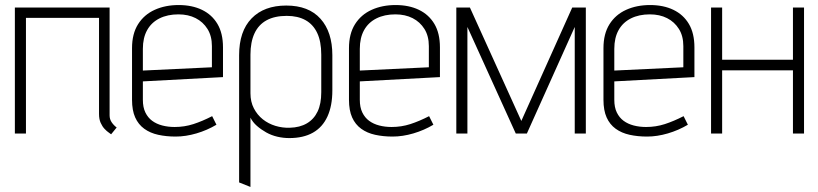

<svg xmlns="http://www.w3.org/2000/svg" viewBox="-20 -530 3248 762"><path d="M415 -72V-500H39V0H83V-459H373V-78Q373 -57 379.5 -42.5Q386 -28 395 -18.5Q404 -9 411.5 -4Q419 1 421 3L443 -24Q431 -33 423 -45Q415 -57 415 -72Z M547 -134V-207L865 -224V-342Q865 -398 843 -435Q821 -472 781.5 -491Q742 -510 689 -510Q636 -510 594 -491Q552 -472 528 -434Q504 -396 504 -339V-134Q504 -92 516.5 -64Q529 -36 552.5 -19Q576 -2 608 5Q640 12 677 12Q717 12 759.5 -0.5Q802 -13 839 -35L822 -69Q783 -49 747.5 -37.5Q712 -26 673 -26Q647 -26 624 -32Q601 -38 584 -50.5Q567 -63 557 -83.5Q547 -104 547 -134ZM821 -347V-263L547 -250V-336Q547 -380 564 -410.5Q581 -441 613 -457Q645 -473 688 -473Q727 -473 756.5 -458Q786 -443 803.5 -415Q821 -387 821 -347Z M1299 -171V-311Q1299 -403 1252 -455.5Q1205 -508 1116 -508Q1028 -508 978.5 -457Q929 -406 929 -311V194L974 212V-63Q983 -45 999.5 -30.5Q1016 -16 1036.5 -4.5Q1057 7 1080.5 12.5Q1104 18 1128 18Q1184 18 1222 -3.5Q1260 -25 1279.5 -67.5Q1299 -110 1299 -171ZM1255 -313V-164Q1255 -118 1240.5 -87.5Q1226 -57 1198 -40.5Q1170 -24 1130 -23Q1101 -22 1073 -30.5Q1045 -39 1023 -56.5Q1001 -74 987.5 -100Q974 -126 974 -160V-313Q974 -363 990 -397.5Q1006 -432 1038 -449.5Q1070 -467 1118 -467Q1162 -467 1192.5 -450Q1223 -433 1239 -399Q1255 -365 1255 -313Z M1408 -134V-207L1726 -224V-342Q1726 -398 1704 -435Q1682 -472 1642.5 -491Q1603 -510 1550 -510Q1497 -510 1455 -491Q1413 -472 1389 -434Q1365 -396 1365 -339V-134Q1365 -92 1377.5 -64Q1390 -36 1413.5 -19Q1437 -2 1469 5Q1501 12 1538 12Q1578 12 1620.5 -0.5Q1663 -13 1700 -35L1683 -69Q1644 -49 1608.5 -37.5Q1573 -26 1534 -26Q1508 -26 1485 -32Q1462 -38 1445 -50.5Q1428 -63 1418 -83.5Q1408 -104 1408 -134ZM1682 -347V-263L1408 -250V-336Q1408 -380 1425 -410.5Q1442 -441 1474 -457Q1506 -473 1549 -473Q1588 -473 1617.5 -458Q1647 -443 1664.5 -415Q1682 -387 1682 -347Z M2251 -500 2049 -50 1845 -500H1791V0H1835V-423L2027 0H2071L2261 -423V0H2305V-500Z M2418 -134V-207L2736 -224V-342Q2736 -398 2714 -435Q2692 -472 2652.5 -491Q2613 -510 2560 -510Q2507 -510 2465 -491Q2423 -472 2399 -434Q2375 -396 2375 -339V-134Q2375 -92 2387.5 -64Q2400 -36 2423.5 -19Q2447 -2 2479 5Q2511 12 2548 12Q2588 12 2630.5 -0.5Q2673 -13 2710 -35L2693 -69Q2654 -49 2618.5 -37.5Q2583 -26 2544 -26Q2518 -26 2495 -32Q2472 -38 2455 -50.5Q2438 -63 2428 -83.5Q2418 -104 2418 -134ZM2692 -347V-263L2418 -250V-336Q2418 -380 2435 -410.5Q2452 -441 2484 -457Q2516 -473 2559 -473Q2598 -473 2627.5 -458Q2657 -443 2674.5 -415Q2692 -387 2692 -347Z M3127 -293H2846V-500H2802V0H2846V-251H3127V0H3171V-500H3127Z"/></svg>

Font: Advent Pro Light
Style: Regular
Weight: 300
Version: Version 3.000